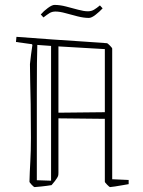

<svg xmlns="http://www.w3.org/2000/svg" viewBox="-20 -752 581 782"><path d="M102 -491Q104 -508 106.5 -530Q109 -552 112 -569L110 -572L45 -581L47 -602Q126 -596 197 -591Q268 -586 324.5 -582.5Q381 -579 416 -576Q418 -576 427.5 -566.5Q437 -557 437 -554V-22L504 -19V-2Q498 -1 481 2Q464 5 448 7.5Q432 10 428 10Q426 10 416.5 0.5Q407 -9 407 -12V-268L218 -270V-48Q218 -40 216.5 -35Q215 -30 204 -15L190 2Q172 5 148.5 7.5Q125 10 121 10Q118 10 109 0.5Q100 -9 100 -12Q101 -51 103.5 -93.5Q106 -136 106 -191Q106 -273 105 -327.5Q104 -382 103 -420.5Q102 -459 102 -491ZM130 -18 188 -16V-565L132 -569Q130 -515 130 -377Q130 -239 130 -18ZM407 -552 218 -563V-293L407 -295ZM342 -679Q321 -679 295.5 -685.5Q270 -692 246.5 -698.5Q223 -705 206 -705Q192 -705 181.5 -698.5Q171 -692 157 -681L146 -693Q158 -707 175 -719.5Q192 -732 202 -732Q224 -732 249 -725.5Q274 -719 298 -712.5Q322 -706 338 -706Q352 -706 363 -712.5Q374 -719 387 -730L398 -718Q386 -705 369.5 -692Q353 -679 342 -679Z"/></svg>

Font: Grenze Gotisch Thin
Style: Regular
Weight: 100
Designer: Renata Polastri
Foundry: Omnibus-Type
Version: Version 1.001